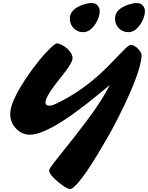

<svg xmlns="http://www.w3.org/2000/svg" viewBox="-20 -956 994 1290"><path d="M779.8 -765.1Q752.9 -791 752.9 -832Q752.9 -895 844.2 -925.3Q875.5 -935.5 895.3 -935.5Q915 -935.5 924.8 -930.7Q934.6 -925.8 940.9 -917.5Q953.6 -900.9 953.6 -883.5Q953.6 -866.2 950 -852.3Q946.3 -838.4 939.7 -823.2Q933.1 -808.1 923.3 -793.2Q913.6 -778.3 901.4 -766.4Q889.2 -754.4 874.5 -747.1Q859.9 -739.7 842.3 -739.7Q824.7 -739.7 808.3 -746.3Q792 -752.9 779.8 -765.1ZM476.1 -765.1Q449.2 -791 449.2 -832Q449.2 -895 540.5 -925.3Q571.8 -935.5 591.6 -935.5Q611.3 -935.5 621.1 -930.7Q630.9 -925.8 637.2 -917.5Q649.9 -900.9 649.9 -883.5Q649.9 -866.2 646.2 -852.3Q642.6 -838.4 636 -823.2Q629.4 -808.1 619.6 -793.2Q609.9 -778.3 597.7 -766.4Q585.4 -754.4 570.8 -747.1Q556.2 -739.7 538.6 -739.7Q521 -739.7 504.6 -746.3Q488.3 -752.9 476.1 -765.1ZM180.2 -50.8Q152.3 -50.8 127 -63.2Q101.6 -75.7 83.5 -96.7Q26.4 -162.1 63 -260.7Q98.6 -355 194.3 -486.3Q243.7 -553.7 282.2 -595.2Q346.2 -664.1 361.6 -664.1Q377 -664.1 395.8 -654.3Q414.6 -644.5 431.2 -629.9Q469.2 -594.7 467.3 -562.5Q465.8 -536.6 418.9 -475.1L376 -419.9Q236.3 -246.1 312 -246.1Q328.6 -246.1 346.2 -254.4Q537.6 -341.8 702.1 -506.8L774.9 -582Q806.2 -614.7 826.9 -634.5Q847.7 -654.3 859.9 -654.3Q872.1 -654.3 885.7 -646Q899.4 -637.7 909.7 -626Q932.6 -600.6 931.6 -581.1Q922.9 -460 776.9 -170.9Q746.6 -110.4 713.4 -50.8Q626 100.6 590.3 154.5Q554.7 208.5 528.8 242.2Q473.1 314 451.7 314Q427.7 314 370.6 266.6Q310.1 217.3 310.1 187.5Q310.1 178.2 345.2 133.3L472.2 -26.4Q569.3 -151.4 604.5 -201.2Q681.2 -310.5 717.3 -384.8Q593.8 -282.2 548.3 -247.6L464.4 -185.5Q273.4 -50.8 180.2 -50.8Z"/></svg>

Font: Sarina
Style: Regular
Weight: 400
Designer: James Grieshaber
Foundry: James Grieshaber
Version: Version 1.001